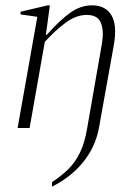

<svg xmlns="http://www.w3.org/2000/svg" viewBox="-20 -480 502 720"><path d="M46 0 120 -417 57 -426V-436L159 -460H167L152 -349H155Q208 -408 246 -434Q284 -460 325 -460Q375 -460 397.5 -423.5Q420 -387 407 -312L351 0Q338 70 293 126.5Q248 183 175 220V203Q210 180 236 154.5Q262 129 280 92Q298 55 307 0L363 -321Q370 -366 358 -395Q346 -424 305 -424Q265 -424 225 -394Q185 -364 148 -323L91 0Z"/></svg>

Font: Spectral ExtraLight
Style: Italic
Weight: 275
Italic angle: -10°
Designer: Jean-Baptiste Levee
Foundry: Production Type
Version: Version 2.001